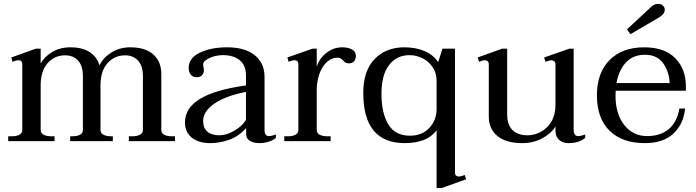

<svg xmlns="http://www.w3.org/2000/svg" viewBox="-20 -722 3559 982"><path d="M875 -25V0H639V-25H657Q681 -25 696 -33Q711 -41 711 -57V-332Q711 -385 686 -412Q661 -439 620 -439Q566 -439 530 -399Q494 -359 494 -285V-57Q494 -41 509 -33Q524 -25 548 -25H557V0H339V-25H350Q375 -25 389.5 -33Q404 -41 404 -57V-332Q404 -385 379.5 -412Q355 -439 313 -439Q259 -439 223.5 -399Q188 -359 188 -285V-57Q188 -41 203 -33Q218 -25 242 -25H259V0H22V-25H41Q65 -25 79.5 -33Q94 -41 94 -57V-393Q94 -414 74 -414Q64 -414 44 -406L38 -428L163 -473H188V-397Q207 -432 247 -456Q287 -480 340 -480Q402 -480 439.5 -455Q477 -430 489 -387Q505 -424 547.5 -452Q590 -480 647 -480Q724 -480 764.5 -443Q805 -406 805 -344V-57Q805 -41 819.5 -33Q834 -25 858 -25Z M926 -96Q926 -169 1002.5 -216Q1079 -263 1238 -285V-337Q1238 -388 1206 -414Q1174 -440 1121 -440Q1083 -440 1051 -425Q1019 -410 1019 -393Q1019 -387 1021 -378Q1023 -369 1023 -364Q1023 -349 1014 -338Q1005 -327 985 -327Q968 -327 956.5 -339.5Q945 -352 945 -375Q945 -425 1002 -452.5Q1059 -480 1141 -480Q1233 -480 1283 -439.5Q1333 -399 1333 -329V-58Q1333 -26 1355 -26Q1369 -26 1391 -34V-17Q1376 -4 1353 3Q1330 10 1306 10Q1279 10 1259 -1Q1239 -12 1239 -37V-67Q1199 -23 1150.5 -6.5Q1102 10 1056 10Q995 10 960.5 -18.5Q926 -47 926 -96ZM1238 -109V-252Q1132 -231 1075.5 -191.5Q1019 -152 1019 -103Q1019 -67 1041 -48.5Q1063 -30 1102 -30Q1139 -30 1179.5 -54Q1220 -78 1238 -109Z M1800 -437Q1800 -418 1790.5 -408Q1781 -398 1764 -398Q1753 -398 1746.5 -402Q1740 -406 1735 -413Q1728 -420 1722 -423.5Q1716 -427 1705 -427Q1679 -427 1655.5 -408Q1632 -389 1617 -353Q1602 -317 1600 -270V-57Q1600 -41 1615 -33Q1630 -25 1654 -25H1671V0H1434V-25H1453Q1477 -25 1491.5 -33Q1506 -41 1506 -57V-393Q1506 -414 1486 -414Q1476 -414 1456 -406L1450 -428L1578 -473H1600V-381Q1614 -424 1650 -452Q1686 -480 1730 -480Q1759 -480 1779.5 -469.5Q1800 -459 1800 -437Z M2213 -56Q2165 10 2050 10Q1838 10 1838 -247Q1838 -360 1896 -420Q1954 -480 2048 -480Q2107 -480 2152 -460.5Q2197 -441 2221 -404L2243 -473H2307V160Q2307 181 2328 181Q2337 181 2357 173L2364 195L2238 240H2213ZM2213 -164V-308Q2213 -350 2192 -380Q2171 -410 2139 -425Q2107 -440 2075 -440Q2009 -440 1970 -389.5Q1931 -339 1931 -242Q1931 -144 1966 -86Q2001 -28 2076 -28Q2139 -28 2176 -68Q2213 -108 2213 -164Z M2973 -34V-17Q2942 10 2888 10Q2858 10 2839.5 -6.5Q2821 -23 2821 -55V-75Q2799 -39 2753.5 -14.5Q2708 10 2651 10Q2568 10 2524 -26.5Q2480 -63 2480 -125V-393Q2480 -404 2474 -409Q2468 -414 2460 -414Q2450 -414 2430 -406L2423 -428L2548 -473H2574V-137Q2574 -84 2601 -57Q2628 -30 2678 -30Q2713 -30 2746 -47.5Q2779 -65 2800 -100Q2821 -135 2821 -184V-393Q2821 -404 2814.5 -409Q2808 -414 2800 -414Q2792 -414 2770 -406L2763 -428L2892 -473H2914V-58Q2914 -26 2937 -26Q2951 -26 2973 -34Z M3204 -547 3187 -572 3302 -679Q3303 -680 3315 -691Q3327 -702 3346 -702Q3362 -702 3371 -693Q3380 -684 3380 -672Q3380 -649 3346 -630ZM3129 -258Q3128 -250 3128 -234Q3128 -140 3172.5 -83Q3217 -26 3290 -26Q3356 -26 3399 -60.5Q3442 -95 3455 -167H3484Q3476 -87 3424 -38.5Q3372 10 3278 10Q3162 10 3097.5 -53.5Q3033 -117 3033 -235Q3033 -349 3097.5 -414.5Q3162 -480 3275 -480Q3379 -480 3433.5 -424.5Q3488 -369 3488 -281V-258ZM3133 -297H3405Q3403 -353 3372.5 -397.5Q3342 -442 3278 -442Q3219 -442 3182 -403Q3145 -364 3133 -297Z"/></svg>

Font: TavirajRegular
Style: Regular
Weight: 400
Designer: Katatrad Team
Foundry: CadsonDemak
Version: Version 1.001